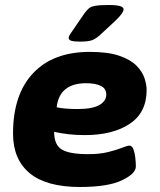

<svg xmlns="http://www.w3.org/2000/svg" viewBox="-20 -738 640 766"><path d="M299 8Q165 8 98.5 -47Q32 -102 32 -205Q32 -361 112 -446Q192 -531 338 -531Q411 -531 456 -515.5Q501 -500 524.5 -476Q548 -452 556.5 -426Q565 -400 565 -379Q565 -289 497.5 -244Q430 -199 318 -199Q283 -199 253 -202.5Q223 -206 196 -212Q196 -160 226.5 -141.5Q257 -123 332 -123Q378 -123 412 -131.5Q446 -140 467 -148.5Q488 -157 496 -157Q507 -157 512.5 -142Q518 -127 520 -107.5Q522 -88 522 -74Q522 -45 466 -18.5Q410 8 299 8ZM289 -303Q349 -303 376.5 -319Q404 -335 404 -361Q404 -385 382 -395.5Q360 -406 324 -406Q217 -406 206 -310Q224 -306 246.5 -304.5Q269 -303 289 -303ZM299 -572Q274 -572 264 -575.5Q254 -579 254 -587Q254 -592 258 -598.5Q262 -605 269 -615L317 -685Q326 -697 334.5 -704.5Q343 -712 361 -715Q379 -718 415 -718Q473 -718 473 -701Q473 -686 440 -655L383 -602Q365 -585 349.5 -578.5Q334 -572 299 -572Z"/></svg>

Font: Asap Semi Expanded Semi Expanded ExtraBold
Style: Italic
Weight: 800
Width: 6
Italic angle: -6°
Designer: Pablo Cosgaya
Foundry: Omnibus-Type
Version: Version 3.001; ttfautohint (v1.8.4.7-5d5b)